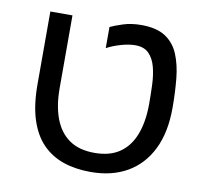

<svg xmlns="http://www.w3.org/2000/svg" viewBox="-71 -679 817 769"><g transform="rotate(10 337.0 -294.5)"><path d="M345 13Q283 13 233.5 -4Q184 -21 148.5 -57.5Q113 -94 94 -153Q75 -212 75 -296V-592H165V-296Q165 -225 184.5 -173Q204 -121 244 -93Q284 -65 347 -65Q410 -65 450 -93Q490 -121 509.5 -173Q529 -225 529 -296Q529 -335 527.5 -374Q526 -413 517.5 -445.5Q509 -478 489.5 -498Q470 -518 434 -518Q409 -518 377 -509Q345 -500 319 -486V-572Q338 -581 370.5 -591.5Q403 -602 444 -602Q506 -602 542 -578.5Q578 -555 595.5 -513Q613 -471 618.5 -415.5Q624 -360 624 -296Q624 -197 590 -128Q556 -59 493.5 -23Q431 13 345 13Z"/></g></svg>

Font: Noto Sans Hebrew
Style: Regular
Weight: 400
Designer: Monotype Design Team
Foundry: Monotype Imaging Inc.
Version: Version 2.003